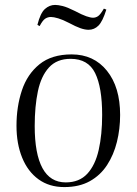

<svg xmlns="http://www.w3.org/2000/svg" viewBox="-20 -746 555 780"><path d="M241 14Q180 14 136.5 -17.5Q93 -49 70 -105.5Q47 -162 47 -235Q47 -313 69 -379Q91 -445 140.5 -485Q190 -525 271 -525Q361 -525 414.5 -458.5Q468 -392 468 -279Q468 -222 455 -169.5Q442 -117 415 -75.5Q388 -34 345 -10Q302 14 241 14ZM247 -5Q302 -5 334.5 -40Q367 -75 381 -137Q395 -199 395 -279Q395 -391 366.5 -449Q338 -507 267 -507Q211 -507 179 -472Q147 -437 134 -375.5Q121 -314 121 -234Q121 -121 152.5 -63Q184 -5 247 -5ZM340 -625Q325 -625 306.5 -631.5Q288 -638 260 -653Q235 -666 216.5 -671.5Q198 -677 187 -677Q174 -677 163.5 -670Q153 -663 141 -640L132 -645Q144 -693 162.5 -709.5Q181 -726 204 -726Q216 -726 234.5 -721.5Q253 -717 285 -701Q313 -686 330.5 -680Q348 -674 358 -674Q369 -674 378.5 -680.5Q388 -687 402 -711L412 -707Q397 -659 380 -642Q363 -625 340 -625Z"/></svg>

Font: Literata 72pt Light
Style: Italic
Weight: 300
Italic angle: -2°
Designer: Latin by Veronika Burian and Jose Scaglione. Greek by Irene Vlachou. Cyrillic by Vera Evstafieva
Foundry: TypeTogether
Version: Version 3.002